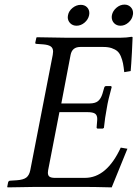

<svg xmlns="http://www.w3.org/2000/svg" viewBox="-20 -808 595 830"><path d="M273.9 -742.2Q277.3 -760.7 293.7 -773.9Q310.1 -787.1 329.1 -787.1Q345.7 -787.1 356 -776.9Q366.2 -766.6 366.2 -751Q366.2 -749.5 365.7 -746.6Q365.2 -743.7 365.2 -742.2Q361.3 -723.6 345.5 -710.2Q329.6 -696.8 311 -696.8Q294.4 -696.8 283.7 -707.5Q272.9 -718.3 272.9 -733.9Q272.9 -734.9 273.4 -737.8Q273.9 -740.7 273.9 -742.2ZM463.9 -743.2Q467.8 -761.2 483.6 -774.7Q499.5 -788.1 518.1 -788.1Q534.2 -788.1 544.7 -777.6Q555.2 -767.1 555.2 -752Q555.2 -745.1 554.2 -743.2Q551.3 -724.6 535.4 -710.7Q519.5 -696.8 501 -696.8Q484.4 -696.8 473.6 -707.5Q462.9 -718.3 462.9 -734.9Q462.9 -740.2 463.9 -743.2ZM553.2 -646Q553.2 -636.7 550.3 -582.3Q547.4 -527.8 544.9 -501L517.1 -496.1Q514.6 -519.5 511.7 -534.2Q508.8 -548.8 502.7 -563.7Q496.6 -578.6 487.3 -586.7Q478 -594.7 462.9 -599.9Q447.8 -605 426.8 -605H327.1Q292 -605 285.2 -570.8L245.1 -360.8H367.2Q391.1 -360.8 403.6 -370.8Q416 -380.9 422.9 -402.8L430.2 -428.2Q432.1 -436 439 -436H460L462.9 -432.1Q446.8 -374 441.9 -341.8Q433.6 -298.8 429.2 -254.9L423.8 -252H402.8Q399.4 -252 398.2 -254.6Q397 -257.3 397.9 -259.8L399.9 -285.2Q400.4 -288.1 400.4 -293.5Q400.4 -310.1 390.9 -316.7Q381.3 -323.2 358.9 -323.2H236.8L188 -71.8Q187 -64 187 -61.5Q187 -48.8 194.6 -43.9Q202.1 -39.1 216.8 -39.1H347.2Q441.4 -39.1 502 -169.9L530.8 -165L462.9 2Q386.7 0 340.8 0H134.8Q103 0 13.2 2L11.2 0L15.1 -20Q17.6 -26.9 23.9 -26.9L53.2 -28.8Q81.1 -30.8 93.8 -40.5Q106.4 -50.3 110.8 -71.8L208 -570.8Q209.5 -579.1 209.5 -585Q209.5 -600.1 199.5 -607.2Q189.5 -614.3 167 -616.2L139.2 -618.2Q130.4 -618.2 132.8 -625L137.2 -645L139.2 -647Q229 -645 259.8 -645H502.9Q525.9 -645 548.8 -648.9Q553.2 -648.9 553.2 -646Z"/></svg>

Font: Linux Libertine G
Style: Italic
Weight: 400
Italic angle: -12°
Designer: Philipp H. Poll
Foundry: Philipp H. Poll
Version: Version 5.1.3